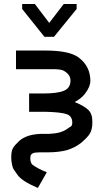

<svg xmlns="http://www.w3.org/2000/svg" viewBox="-20 -798 519 943"><path d="M88.9 -753.9V-778.3H151.4L221.7 -685.5L293 -778.3H356.4V-753.9L245.1 -617.2H198.2ZM192.4 -338.9Q262.7 -338.9 294.4 -352.5Q326.2 -366.2 326.2 -401.4Q326.2 -430.7 296.9 -448.2Q291 -452.1 284.2 -454.1Q277.3 -456.1 267.1 -457Q256.8 -458 251.5 -458Q246.1 -458 230.5 -458Q214.8 -458 210 -458H58.6V-549.8H201.2Q321.3 -549.8 366.2 -515.6Q423.8 -472.7 423.8 -400.4Q423.8 -373 398.4 -338.9Q378.9 -313.5 346.7 -296.9Q394.5 -277.3 414.6 -257.3Q434.6 -237.3 433.6 -197.3Q433.6 -161.1 420.9 -141.1Q408.2 -121.1 376 -94.7Q348.6 -73.2 308.6 -60.5Q266.6 -49.8 215.8 -49.8H189.5Q185.5 -49.8 177.7 -49.8Q169.9 -49.8 167 -49.3Q164.1 -48.8 158.2 -48.8Q152.3 -48.8 150.4 -48.3Q148.4 -47.9 144 -46.4Q139.6 -44.9 138.2 -43.5Q136.7 -42 134.3 -40Q131.8 -38.1 130.9 -35.2Q129.9 -32.2 129.4 -28.3Q128.9 -24.4 128.9 -18.6Q128.9 -10.7 130.9 -4.4Q132.8 2 134.8 5.9Q136.7 9.8 144 14.2Q151.4 18.6 155.3 21.5Q159.2 24.4 170.4 30.3Q181.6 36.1 188.5 39.1L210 47.9L166 125L159.2 122.1Q88.9 91.8 66.9 62Q44.9 32.2 43 25.4Q35.2 -1 35.2 -25.4Q35.2 -55.7 43.5 -70.3Q51.8 -85 75.2 -106.4Q115.2 -141.6 195.3 -140.6H221.7Q278.3 -142.6 308.6 -164.1Q313.5 -168 319.8 -171.9Q326.2 -175.8 328.6 -177.2Q331.1 -178.7 333 -183.6Q335 -188.5 335 -195.3Q335 -228.5 306.2 -237.8Q277.3 -247.1 204.1 -249H123V-338.9Z"/></svg>

Font: RobotoJAA
Style: Medium
Weight: 500
Version: Version 2.05; 2016-11-05